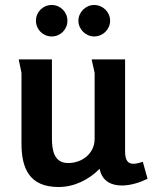

<svg xmlns="http://www.w3.org/2000/svg" viewBox="-20 -735 611 769"><path d="M250 -652C250 -687 222 -715 187 -715C152 -715 124 -687 124 -652C124 -617 152 -589 187 -589C222 -589 250 -617 250 -652ZM421 -652C421 -687 392 -715 357 -715C323 -715 294 -686 294 -652C294 -618 323 -589 357 -589C392 -589 421 -617 421 -652ZM188 -497H55L66 -443V-161C66 -57 100 14 215 14C277 14 336 -15 379 -59C389 -9 426 8 468 8C504 8 543 -5 571 -19L552 -87C537 -82 524 -79 514 -79C493 -79 481 -92 481 -129V-497H347C348 -492 359 -445 359 -443V-179C359 -120 309 -82 253 -82C195 -82 188 -136 188 -182Z"/></svg>

Font: Rosario
Style: Bold
Weight: 700
Designer: Hector Gatti
Foundry: Omnibus Type
Version: Version 1.100